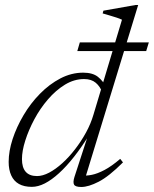

<svg xmlns="http://www.w3.org/2000/svg" viewBox="-20 -735 613 765"><path d="M388.5 -365Q379 -390.5 361.5 -405.2Q344 -420 315 -420Q275.5 -420 239 -397.8Q202.5 -375.5 171.2 -339.2Q140 -303 117 -260Q94 -217 80.8 -175.2Q67.5 -133.5 67.5 -101Q67.5 -67.5 82.5 -50.5Q97.5 -33.5 127.5 -33.5Q150 -33.5 176 -47.2Q202 -61 228.5 -85Q255 -109 279.2 -140.5Q303.5 -172 322.8 -207.2Q342 -242.5 352.5 -278.5L466 -656.5Q461.5 -658.5 456 -660.8Q450.5 -663 444.2 -665Q438 -667 431.2 -669Q424.5 -671 417.5 -673.2Q410.5 -675.5 403.2 -677.5Q396 -679.5 389 -681.5L392 -692.5L519.5 -715H530.5L318 -20.5L307 -36Q324 -34 346.2 -38.5Q368.5 -43 396.5 -57.8Q424.5 -72.5 459 -102L470 -88Q414 -32 373.2 -11Q332.5 10 304 10Q280.5 10 275.2 0.8Q270 -8.5 276.5 -29.5L332.5 -201.5H338Q306.5 -150.5 275.5 -111Q244.5 -71.5 215 -44.8Q185.5 -18 158.5 -4.2Q131.5 9.5 107 9.5Q76 9.5 55.5 -2Q35 -13.5 24.8 -36Q14.5 -58.5 14.5 -90Q14.5 -132.5 30.2 -180.8Q46 -229 73.8 -276Q101.5 -323 139 -361.2Q176.5 -399.5 220.5 -422.5Q264.5 -445.5 311.5 -445.5Q349 -445.5 370 -429Q391 -412.5 405.5 -384ZM288 -531.5 298 -566H573L562.5 -531.5Z"/></svg>

Font: Newsreader 16pt 16pt Light
Style: Italic
Weight: 300
Italic angle: -17°
Version: Version 1.003